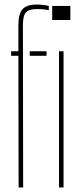

<svg xmlns="http://www.w3.org/2000/svg" viewBox="-20 -826 360 846"><path d="M29 -580V-600H61V-716Q61 -764 79 -785Q97 -806 142 -806Q153.5 -806 169.5 -804.2Q185.5 -802.5 195 -800V-781Q184.5 -783.5 172.2 -784.8Q160 -786 144 -786Q108 -786 94.5 -771.8Q81 -757.5 81 -716L82 0H62L61 -580ZM111 -580V-600H185V-580ZM210 -738V-800H290V-738ZM240 0V-600H260V0Z"/></svg>

Font: Big Shoulders Stencil Thin
Style: Regular
Weight: 100
Designer: Patric King
Foundry: XO Type Co
Version: Version 2.001